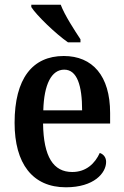

<svg xmlns="http://www.w3.org/2000/svg" viewBox="-20 -786 526 816"><path d="M269 -606H322V-619C297 -657 255 -721 238 -766H113V-756C135 -721 217 -642 269 -606ZM260 10C380 10 431 -51 431 -98C431 -118 419 -131 404 -136C384 -92 347 -55 287 -55C207 -55 165 -119 163 -261H448V-306C448 -464 373 -548 251 -548C118 -548 42 -452 42 -264C42 -91 118 10 260 10ZM329 -317H164C167 -428 199 -490 253 -490C308 -490 329 -422 329 -317Z"/></svg>

Font: Noto Serif Devanagari Condensed SemiBold
Style: Regular
Weight: 600
Width: 3
Designer: Universal Thirst, Indian Type Foundry and the Monotype Design Team
Foundry: Monotype Imaging Inc.
Version: Version 2.004